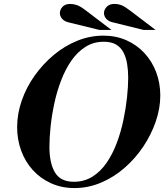

<svg xmlns="http://www.w3.org/2000/svg" viewBox="-20 -944 834 975"><path d="M358 11Q293 11 239 -13.5Q185 -38 146.5 -80.5Q108 -123 87.5 -179Q67 -235 67 -298Q67 -366 90.5 -433.5Q114 -501 156 -560Q198 -619 253 -665Q308 -711 372.5 -737Q437 -763 505 -763Q569 -763 622 -739.5Q675 -716 713.5 -674.5Q752 -633 773 -577.5Q794 -522 794 -459Q794 -394 771 -327Q748 -260 707.5 -199.5Q667 -139 612.5 -91.5Q558 -44 493 -16.5Q428 11 358 11ZM355 -21Q408 -21 449.5 -47Q491 -73 521.5 -117.5Q552 -162 573 -218Q594 -274 606.5 -333.5Q619 -393 625 -449Q631 -505 631 -550Q631 -587 625.5 -620Q620 -653 606.5 -678.5Q593 -704 569 -718Q545 -732 507 -732Q455 -732 414 -706Q373 -680 342.5 -636Q312 -592 290.5 -536Q269 -480 256 -419.5Q243 -359 237 -302Q231 -245 231 -198Q231 -116 259 -68.5Q287 -21 355 -21ZM709 -792 555 -830Q531 -835 519.5 -848.5Q508 -862 508 -877Q508 -895 522 -909.5Q536 -924 560 -924Q579 -924 595.5 -918Q612 -912 637 -893L770 -792ZM485 -792 330 -830Q307 -835 295.5 -848.5Q284 -862 284 -877Q284 -895 297.5 -909.5Q311 -924 336 -924Q354 -924 371 -918Q388 -912 413 -893L546 -792Z"/></svg>

Font: Libre Bodoni SemiBold
Style: Italic
Weight: 600
Italic angle: -13°
Version: Version 2.003